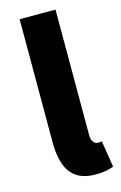

<svg xmlns="http://www.w3.org/2000/svg" viewBox="-124 -853 580 920"><g transform="rotate(-15 166.0 -392.5)"><path d="M234 14Q173 14 137.5 -11Q102 -36 87 -81Q72 -126 72 -185V-799H250V-179Q250 -151 260.5 -140.5Q271 -130 281 -130Q286 -130 290 -130.5Q294 -131 301 -132L322 -1Q308 5 286 9.5Q264 14 234 14Z"/></g></svg>

Font: Noto Sans HK Thin Black
Style: Regular
Weight: 900
Version: Version 2.004-H2;hotconv 1.0.118;makeotfexe 2.5.65603